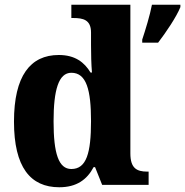

<svg xmlns="http://www.w3.org/2000/svg" viewBox="-20 -780 781 810"><path d="M230 10C303 10 347 -22 375 -75H381L411 0H607V-56H601C556 -56 530 -71 530 -133V-760H281V-704H289C330 -704 364 -697 364 -643V-590C364 -553 365 -507 368 -474H362C336 -517 297 -548 228 -548C108 -548 39 -460 39 -267C39 -75 108 10 230 10ZM580 -613V-600H647C680 -643 724 -708 741 -750V-760H621C613 -717 593 -652 580 -613ZM281 -67C227 -67 206 -133 206 -268C206 -400 227 -473 281 -473C345 -473 364 -400 364 -269C364 -135 345 -67 281 -67Z"/></svg>

Font: Noto Serif Tamil SemiCondensed ExtraBold
Style: Italic
Weight: 800
Width: 4
Italic angle: -12°
Designer: Indian Type Foundry, Tom Grace, and the Monotype Design Team
Foundry: Monotype Imaging Inc.
Version: Version 2.003